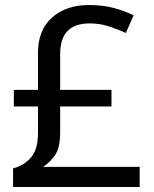

<svg xmlns="http://www.w3.org/2000/svg" viewBox="-20 -743 612 763"><path d="M334 -723Q389 -723 433 -711Q477 -699 511 -682L480 -612Q450 -626 413.5 -638Q377 -650 336 -650Q279 -650 249 -620.5Q219 -591 219 -525V-386H423V-320H219V-216Q219 -155 198 -125.5Q177 -96 151 -80H535V0H32V-74Q75 -85 103 -117Q131 -149 131 -215V-320H35V-386H131V-534Q131 -623 186.5 -673Q242 -723 334 -723Z"/></svg>

Font: Noto Sans Old Permic
Style: Regular
Weight: 400
Designer: Monotype Design Team
Foundry: Monotype Imaging Inc.
Version: Version 2.001; ttfautohint (v1.8.4.7-5d5b)